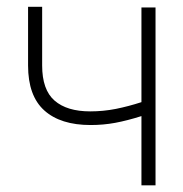

<svg xmlns="http://www.w3.org/2000/svg" viewBox="-20 -558 552 578"><path d="M252.9 -181.6Q162.1 -181.6 113.3 -225.6Q64.5 -269.5 64.5 -360.8V-537.6H106.9V-360.8Q106.9 -287.6 144.3 -255.1Q181.6 -222.7 251.5 -222.7Q291 -222.7 328.9 -230.2Q366.7 -237.8 405.8 -250.5V-535.6H448.2V0H405.8V-208.5Q362.3 -194.8 326.7 -188.2Q291 -181.6 252.9 -181.6Z"/></svg>

Font: Inter Display Extra Light
Style: Regular
Weight: 200
Designer: Rasmus Andersson
Foundry: rsms
Version: Version 4.000;git-4fc901f